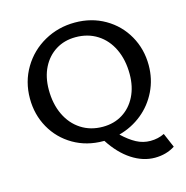

<svg xmlns="http://www.w3.org/2000/svg" viewBox="-119 -777 1025 1058"><g transform="rotate(-15 393.5 -248.0)"><path d="M751 137Q701 169 636 169Q569 169 505 127.5Q441 86 390 7H385Q290 7 214.5 -37Q139 -81 96.5 -156.5Q54 -232 54 -324Q54 -420 100.5 -498Q147 -576 226.5 -620.5Q306 -665 401 -665Q496 -665 572 -621Q648 -577 691 -501Q734 -425 734 -333Q734 -254 701 -186Q668 -118 610.5 -71.5Q553 -25 479 -5Q519 33 556.5 53Q594 73 636 73Q680 73 716 55ZM403 -70Q467 -70 516 -100.5Q565 -131 592.5 -186Q620 -241 620 -313Q620 -394 590.5 -456Q561 -518 507.5 -552Q454 -586 384 -586Q320 -586 271 -555.5Q222 -525 194.5 -470.5Q167 -416 167 -344Q167 -263 196.5 -201Q226 -139 279.5 -104.5Q333 -70 403 -70Z"/></g></svg>

Font: Ysabeau Semibold
Style: Regular
Weight: 600
Designer: Christian Thalmann (Catharsis Fonts)
Version: Version 0.003